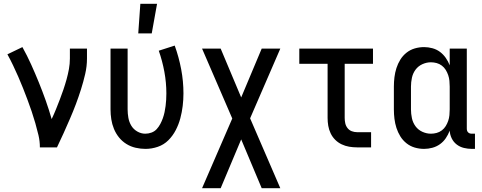

<svg xmlns="http://www.w3.org/2000/svg" viewBox="-20 -776 2540 1011"><path d="M190 0Q190 -33 182.5 -64.5Q175 -96 166 -127.5Q157 -159 146.5 -190Q136 -221 124.5 -251.5Q113 -282 101 -312.5Q89 -343 76 -372.5Q63 -402 49 -431.5Q35 -461 19 -490L98 -528Q123 -483 144 -436.5Q165 -390 184.5 -342Q204 -294 221 -246Q238 -198 252 -149Q264 -174 274.5 -200Q285 -226 295 -252Q305 -278 314 -304.5Q323 -331 330.5 -358Q338 -385 343 -412.5Q348 -440 348 -468V-520H438V-468Q438 -427 428.5 -386Q419 -345 406.5 -305.5Q394 -266 379.5 -227.5Q365 -189 348.5 -151Q332 -113 315 -75Q298 -37 280 0Z M708 -600 719 -756H807L779 -600ZM746 8Q720 8 694 2Q668 -4 645.5 -18Q623 -32 606.5 -52.5Q590 -73 580 -97.5Q570 -122 566 -148Q562 -174 562 -200V-520H652V-200Q652 -178 656 -155.5Q660 -133 671.5 -114Q683 -95 703 -83.5Q723 -72 745 -72Q762 -72 778 -78Q794 -84 805 -96Q816 -108 824 -123Q832 -138 837.5 -153.5Q843 -169 846.5 -185.5Q850 -202 852 -218Q854 -234 855 -250.5Q856 -267 856 -284Q856 -341 845.5 -398Q835 -455 816 -509L900 -536Q922 -475 934 -411.5Q946 -348 946 -284Q946 -251 942 -218Q938 -185 929.5 -153Q921 -121 905.5 -91Q890 -61 866.5 -37.5Q843 -14 811 -3Q779 8 746 8Z M1044 215 1203 -152 1044 -520H1142L1250 -263L1358 -520H1456L1297 -153L1456 215H1358L1250 -42L1142 215Z M1860 0Q1839 0 1818.5 -3.5Q1798 -7 1779 -16Q1760 -25 1745 -40Q1730 -55 1721 -74Q1712 -93 1708.5 -113.5Q1705 -134 1705 -155V-440H1556V-520H1944V-440H1795V-155Q1795 -141 1798 -127Q1801 -113 1810 -101.5Q1819 -90 1832.5 -85Q1846 -80 1860 -80H1934V0Z M2213 8Q2188 8 2164 1Q2140 -6 2120.5 -21.5Q2101 -37 2088 -58Q2075 -79 2067.5 -102.5Q2060 -126 2057 -150.5Q2054 -175 2054 -200V-320Q2054 -345 2057 -369.5Q2060 -394 2067.5 -417.5Q2075 -441 2088 -462Q2101 -483 2120.5 -498.5Q2140 -514 2164 -521Q2188 -528 2213 -528Q2235 -528 2257 -522Q2279 -516 2296.5 -503Q2314 -490 2327 -471.5Q2340 -453 2348 -432V-520H2438V-99Q2438 -93 2439.5 -88Q2441 -83 2445 -79Q2449 -75 2454 -73.5Q2459 -72 2465 -72H2481V8H2465Q2444 8 2423 3Q2402 -2 2385 -15Q2368 -28 2358.5 -47.5Q2349 -67 2348 -88Q2340 -67 2327.5 -48.5Q2315 -30 2297 -17Q2279 -4 2257 2Q2235 8 2213 8ZM2249 -72Q2264 -72 2279 -76Q2294 -80 2306.5 -89.5Q2319 -99 2327 -112Q2335 -125 2340 -139.5Q2345 -154 2346.5 -169.5Q2348 -185 2348 -200V-320Q2348 -335 2346.5 -350.5Q2345 -366 2340 -380.5Q2335 -395 2327 -408Q2319 -421 2306.5 -430.5Q2294 -440 2279 -444Q2264 -448 2249 -448Q2226 -448 2204 -438Q2182 -428 2168 -409Q2154 -390 2149 -366.5Q2144 -343 2144 -320V-200Q2144 -177 2149 -153.5Q2154 -130 2168 -111Q2182 -92 2204 -82Q2226 -72 2249 -72Z"/></svg>

Font: Iosevka SS18 Medium
Style: Regular
Weight: 500
Monospace: yes
Designer: Belleve Invis
Foundry: Belleve Invis
Version: Version 25.1.1; ttfautohint (v1.8.4)